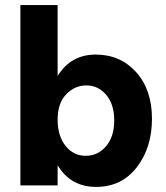

<svg xmlns="http://www.w3.org/2000/svg" viewBox="-20 -727 651 753"><path d="M319 -392Q273 -392 239.5 -357Q206 -322 206 -258Q206 -194 237 -155Q268 -116 316 -116Q364 -116 396 -153.5Q428 -191 428 -254.5Q428 -318 396.5 -355Q365 -392 319 -392ZM206 0H60V-707H206V-429Q258 -513 355 -513Q452 -513 514 -444Q576 -375 576 -261.5Q576 -148 516.5 -71Q457 6 357 6Q257 6 206 -79Z"/></svg>

Font: Hind Kochi
Style: Bold
Weight: 700
Designer: Dhruvi Tolia
Foundry: Indian Type Foundry
Version: Version 0.702;PS 1.0;hotconv 1.0.81;makeotf.lib2.5.63406